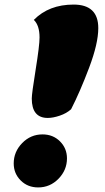

<svg xmlns="http://www.w3.org/2000/svg" viewBox="-20 -795 460 840"><path d="M189 -279Q119 -279 119 -364Q119 -385 136 -490.5Q153 -596 153 -631Q153 -684 128 -708Q194 -775 302 -775Q410 -775 410 -672Q410 -605 370 -499Q330 -393 291 -317Q271 -299 241.5 -289Q212 -279 189 -279ZM147 25Q101 25 70.5 -5.5Q40 -36 40 -80Q40 -131 77 -169Q114 -207 166 -207Q212 -207 242.5 -176.5Q273 -146 273 -102Q273 -51 236 -13Q199 25 147 25Z"/></svg>

Font: Lemonada
Style: Bold
Weight: 700
Designer: Mohamed Gaber (Arabic), Eduardo Tunni (Latin)
Foundry: Kief Type Foundry
Version: Version 4.004